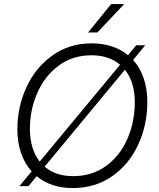

<svg xmlns="http://www.w3.org/2000/svg" viewBox="-20 -921 788 950"><path d="M161.5 -49 121 0H76L136.5 -73Q102 -111.5 84 -164.5Q66 -217.5 66 -281.5Q66 -391.5 110.8 -489Q155.5 -586.5 239 -646.5Q322.5 -706.5 433.5 -706.5Q488 -706.5 533.2 -691.5Q578.5 -676.5 613.5 -648L654 -697H698.5L638.5 -624.5Q673 -586.5 691 -533.5Q709 -480.5 709 -415.5Q709 -303.5 664.2 -206Q619.5 -108.5 535.5 -49.5Q451.5 9.5 339.5 9.5Q285.5 9.5 240.5 -5.5Q195.5 -20.5 161.5 -49ZM176.5 -121.5 574 -600.5Q519.5 -647.5 432.5 -647.5Q338.5 -647.5 269.2 -595.5Q200 -543.5 164 -460Q128 -376.5 128 -283.5Q128 -234 140.2 -193Q152.5 -152 176.5 -121.5ZM342 -49.5Q436.5 -49.5 505.8 -100.5Q575 -151.5 611 -235.5Q647 -319.5 647 -415.5Q647 -465 634.5 -505.8Q622 -546.5 598 -576L201 -96.5Q255 -49.5 342 -49.5ZM530 -901H594.5L462 -760.5H416Z"/></svg>

Font: HK Grotesk Light
Style: Italic
Weight: 300
Italic angle: -16°
Designer: Alfredo Marco Pradil
Foundry: Hanken Design Co.
Version: Version 3.001